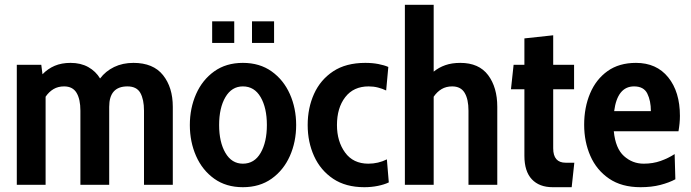

<svg xmlns="http://www.w3.org/2000/svg" viewBox="-20 -770 2878 800"><path d="M50 0V-500H152L157 -460.5Q179 -483.5 207.8 -495.8Q236.5 -508 274 -508Q316.5 -508 347.8 -490.5Q379 -473 397 -443Q420 -473.5 455.5 -490.8Q491 -508 536 -508Q618.5 -508 659.2 -457Q700 -406 700 -325V0H580V-309Q580 -355.5 564.8 -382.8Q549.5 -410 511 -410Q435 -410 435 -325V0H315V-309Q315 -356.5 299 -383.2Q283 -410 247 -410Q222 -410 203 -398.8Q184 -387.5 170 -367V0Z M992 10Q922 10 872.5 -25.5Q823 -61 797 -120Q771 -179 771 -249Q771 -319 797 -378Q823 -437 872.5 -472.5Q922 -508 992 -508Q1062 -508 1111.8 -472.5Q1161.5 -437 1187.8 -378Q1214 -319 1214 -249Q1214 -179 1187.8 -120Q1161.5 -61 1111.8 -25.5Q1062 10 992 10ZM992 -88Q1040 -88 1066 -133Q1092 -178 1092 -249Q1092 -320.5 1066 -365.2Q1040 -410 992 -410Q945.5 -410 919.2 -365.2Q893 -320.5 893 -249Q893 -178 919.2 -133Q945.5 -88 992 -88ZM1030 -591V-681H1122V-591ZM864 -591V-681H956V-591Z M1498 10Q1420.5 10 1368 -25.2Q1315.5 -60.5 1288.8 -119.2Q1262 -178 1262 -249Q1262 -320 1288.5 -378.8Q1315 -437.5 1368.2 -472.8Q1421.5 -508 1502 -508Q1532 -508 1556.5 -503.2Q1581 -498.5 1598 -491L1589 -393Q1573.5 -400.5 1555.2 -405.2Q1537 -410 1516 -410Q1453 -410 1418.5 -365.2Q1384 -320.5 1384 -249Q1384 -181 1417.8 -134.5Q1451.5 -88 1515 -88Q1556 -88 1592 -106L1600 -10Q1581.5 -1 1554.5 4.5Q1527.5 10 1498 10Z M1667 0V-750H1787V-471.5Q1808.5 -489 1835.5 -498.5Q1862.5 -508 1898 -508Q1975.5 -508 2013.8 -457Q2052 -406 2052 -325V0H1932V-309Q1932 -356.5 1916 -383.2Q1900 -410 1864 -410Q1839 -410 1820 -398.8Q1801 -387.5 1787 -367V0Z M2283 10Q2227 10 2196 -23Q2165 -56 2165 -121V-398H2109L2120 -500H2165V-610L2285 -623V-500H2372V-398H2285V-152Q2285 -92 2337 -92H2373L2362 10Z M2649 10Q2570 10 2517.8 -25.8Q2465.5 -61.5 2439.8 -120.5Q2414 -179.5 2414 -250Q2414 -322.5 2438.8 -381Q2463.5 -439.5 2511.5 -473.8Q2559.5 -508 2630 -508Q2715.5 -508 2764.2 -447.8Q2813 -387.5 2813 -287Q2813 -257.5 2807 -223H2537.5Q2544.5 -151.5 2579.8 -119.8Q2615 -88 2662 -88Q2700.5 -88 2732.8 -99.5Q2765 -111 2791 -128L2794 -23Q2768 -9 2731.5 0.5Q2695 10 2649 10ZM2539 -307H2692Q2692 -350 2677.2 -380Q2662.5 -410 2622 -410Q2552.5 -410 2539 -307Z"/></svg>

Font: Cabin Condensed
Style: Bold
Weight: 700
Width: 3
Designer: Pablo Impallari
Foundry: Pablo Impallari. http://www.impallari.com Igino Marini. http://www.ikern.com
Version: Version 3.001; ttfautohint (v1.8.3)